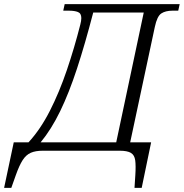

<svg xmlns="http://www.w3.org/2000/svg" viewBox="-99 -734 895 935"><path d="M-79 181 -32 -41H40Q98 -104 144 -194.5Q190 -285 226.5 -392.5Q263 -500 292 -614Q297 -633 297 -646Q297 -669 280.5 -675.5Q264 -682 237 -682H209L216 -714H776L769 -682H741Q707 -682 686.5 -668.5Q666 -655 655 -603L535 -41H637L591 181H556L560 119Q563 73 559.5 47Q556 21 538.5 10.5Q521 0 484 0H109Q74 0 51 10Q28 20 11.5 45.5Q-5 71 -22 119L-44 181ZM99 -41H467L601 -673H355Q315 -519 276 -400Q237 -281 194 -192.5Q151 -104 99 -41Z"/></svg>

Font: Noto Serif Light
Style: Italic
Weight: 300
Italic angle: -12°
Designer: Monotype Design Team
Foundry: Monotype Imaging Inc.
Version: Version 2.013